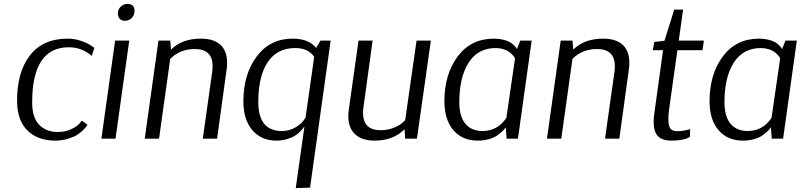

<svg xmlns="http://www.w3.org/2000/svg" viewBox="-20 -707 4087 979"><path d="M448 -422Q397 -466 331 -466Q144 -466 144 -185Q144 -108 179.5 -71Q215 -34 274 -34Q313 -34 343.5 -48.5Q374 -63 386 -78L397 -92L426 -71Q424 -68 420.5 -62.5Q417 -57 403 -43Q389 -29 372 -18.5Q355 -8 325.5 1Q296 10 262 10Q171 10 119 -42.5Q67 -95 67 -194Q67 -340 133 -425Q199 -510 325 -510Q361 -510 395 -498Q429 -486 445 -474L461 -463Z M599 -676Q611 -687 630 -687Q648 -687 658 -677Q666 -668 666 -651Q666 -629 649 -612Q633 -601 617 -601Q599 -601 590 -612Q581 -622 581 -638Q581 -662 599 -676ZM569 0H497L567 -500H639Z M788 -500H848L852 -454Q908 -510 1005 -510Q1069 -510 1103.5 -479Q1138 -448 1138 -386Q1138 -368 1135 -349L1087 0H1014L1062 -340Q1064 -351 1064 -370Q1064 -457 973 -457Q898 -457 848 -407L791 0H718Z M1561 250 1488 252 1532 -60H1530Q1528 -57 1525 -52.5Q1522 -48 1510 -36Q1498 -24 1483 -14.5Q1468 -5 1443 2.5Q1418 10 1390 10Q1312 10 1266.5 -43.5Q1221 -97 1221 -191Q1221 -328 1289 -419Q1357 -510 1472 -510Q1554 -510 1592 -463L1614 -500H1666ZM1417 -39Q1454 -39 1484 -56Q1514 -73 1526 -90L1538 -107L1582 -417Q1552 -462 1485 -462Q1393 -462 1345 -390Q1297 -318 1297 -187Q1297 -39 1417 -39Z M2106 0H2046L2043 -48Q1985 10 1890 10Q1826 10 1791 -22Q1756 -54 1756 -116Q1756 -133 1759 -151L1808 -500H1880L1834 -166Q1831 -148 1831 -133Q1831 -43 1920 -43Q1956 -43 1987.5 -55.5Q2019 -68 2032 -81L2046 -94L2104 -500H2177Z M2621 0H2563L2559 -58Q2553 -49 2544.5 -40.5Q2536 -32 2519 -19Q2502 -6 2475 2Q2448 10 2416 10Q2338 10 2292 -43Q2246 -96 2246 -191Q2246 -328 2313.5 -419Q2381 -510 2499 -510Q2523 -510 2544 -505Q2565 -500 2577 -493.5Q2589 -487 2598.5 -478Q2608 -469 2611 -464.5Q2614 -460 2616 -457L2633 -500H2691ZM2440 -39Q2517 -39 2562 -106L2606 -409Q2605 -411 2602.5 -415.5Q2600 -420 2592 -428.5Q2584 -437 2574 -444Q2564 -451 2546 -456.5Q2528 -462 2508 -462Q2417 -462 2369.5 -387.5Q2322 -313 2322 -186Q2322 -113 2353 -76Q2384 -39 2440 -39Z M2839 -500H2899L2903 -454Q2959 -510 3056 -510Q3120 -510 3154.5 -479Q3189 -448 3189 -386Q3189 -368 3186 -349L3138 0H3065L3113 -340Q3115 -351 3115 -370Q3115 -457 3024 -457Q2949 -457 2899 -407L2842 0H2769Z M3562 -451H3434L3392 -152Q3388 -124 3388 -98Q3388 -65 3398.5 -51.5Q3409 -38 3432 -38Q3450 -38 3466.5 -41Q3483 -44 3491 -46L3499 -49L3498 -9Q3468 10 3403 10Q3357 10 3335 -12.5Q3313 -35 3313 -86Q3313 -110 3317 -134L3361 -451H3309L3316 -493L3368 -499L3418 -658H3463L3441 -500H3569Z M3973 0H3915L3911 -58Q3905 -49 3896.5 -40.5Q3888 -32 3871 -19Q3854 -6 3827 2Q3800 10 3768 10Q3690 10 3644 -43Q3598 -96 3598 -191Q3598 -328 3665.5 -419Q3733 -510 3851 -510Q3875 -510 3896 -505Q3917 -500 3929 -493.5Q3941 -487 3950.5 -478Q3960 -469 3963 -464.5Q3966 -460 3968 -457L3985 -500H4043ZM3792 -39Q3869 -39 3914 -106L3958 -409Q3957 -411 3954.5 -415.5Q3952 -420 3944 -428.5Q3936 -437 3926 -444Q3916 -451 3898 -456.5Q3880 -462 3860 -462Q3769 -462 3721.5 -387.5Q3674 -313 3674 -186Q3674 -113 3705 -76Q3736 -39 3792 -39Z"/></svg>

Font: Arsenal
Style: Italic
Weight: 400
Italic angle: -9.10001°
Designer: Andrij Shevchenko
Foundry: Stairsfor
Version: Version 2.001;PS 002.001;hotconv 1.0.88;makeotf.lib2.5.64775